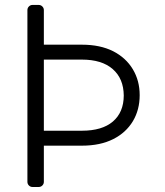

<svg xmlns="http://www.w3.org/2000/svg" viewBox="-20 -747 658 767"><path d="M89.5 -20.6V-706.7Q89.5 -715.2 95.5 -721.2Q101.6 -727.3 110.1 -727.3H134.2Q143.1 -727.3 149.1 -721.2Q155.2 -715.2 155.2 -706.7V-568.5H307.2Q380.3 -568.5 432.2 -542.3Q483.3 -516 510.7 -470.2Q538 -424.7 538 -366.8Q538 -308.6 511 -263.1Q483.3 -217 432.5 -191.4Q380.7 -165.1 307.2 -165.1H155.2V-20.6Q155.2 -12.1 149.1 -6Q143.1 0 134.2 0H110.1Q101.6 0 95.5 -6Q89.5 -12.1 89.5 -20.6ZM307.2 -224.8Q387.8 -224.8 430.8 -261.4Q474.1 -298.3 474.4 -365.4Q473.7 -433.2 430.4 -470.9Q387.1 -508.9 307.2 -508.9H155.2V-224.8Z"/></svg>

Font: DeltaSans Light
Style: Regular
Weight: 300
Designer: Rasmus Andersson
Foundry: rsms
Version: Version 3.012